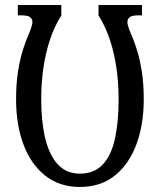

<svg xmlns="http://www.w3.org/2000/svg" viewBox="-20 -734 637 764"><path d="M298 10Q217 10 160 -35Q103 -80 73.5 -159Q44 -238 44 -338Q44 -403 52 -451.5Q60 -500 70.5 -533.5Q81 -567 89 -585Q96 -601 102.5 -618.5Q109 -636 109 -646Q109 -658 100 -665.5Q91 -673 64 -673H51V-714H224V-673Q196 -628 178.5 -575Q161 -522 152.5 -462.5Q144 -403 144 -338Q144 -250 160 -183.5Q176 -117 210 -80Q244 -43 298 -43Q355 -43 389 -79.5Q423 -116 437.5 -182.5Q452 -249 452 -338Q452 -403 443.5 -462.5Q435 -522 417.5 -575Q400 -628 372 -673V-714H545V-673H532Q505 -673 496 -665.5Q487 -658 487 -646Q487 -636 493.5 -618.5Q500 -601 507 -585Q515 -567 525.5 -533.5Q536 -500 544 -451.5Q552 -403 552 -338Q552 -238 522.5 -159Q493 -80 436.5 -35Q380 10 298 10Z"/></svg>

Font: Noto Serif ExtraCondensed
Style: Regular
Weight: 400
Width: 2
Designer: Monotype Design Team
Foundry: Monotype Imaging Inc.
Version: Version 2.013